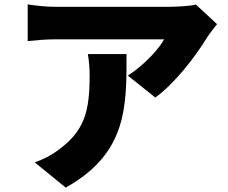

<svg xmlns="http://www.w3.org/2000/svg" viewBox="-20 -787 1040 874"><path d="M968 -677 872 -766C851 -760 785 -756 752 -756C704 -756 304 -756 233 -756C189 -756 147 -761 106 -767V-600C158 -605 189 -608 233 -608C304 -608 672 -608 727 -608C705 -566 636 -490 562 -443L687 -343C777 -408 872 -533 923 -617C933 -633 956 -662 968 -677ZM556 -541H380C386 -505 388 -476 388 -441C388 -278 363 -193 252 -109C210 -77 173 -60 138 -48L279 67C561 -90 556 -306 556 -541Z"/></svg>

Font: ChiuKong Gothic MN Heavy
Style: Regular
Weight: 900
Designer: Ryoko NISHIZUKA 西塚涼子 (kana, bopomofo & ideographs); Paul D. Hunt (Latin, Greek & Cyrillic); Sandoll Communications 산돌커뮤니
Foundry: Adobe
Version: Version 1.300